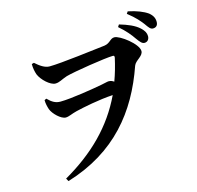

<svg xmlns="http://www.w3.org/2000/svg" viewBox="-124 -957 1177 1147"><g transform="rotate(-15 465.0 -383.0)"><path d="M813 -619C832 -619 843 -634 843 -653C843 -672 834 -688 815 -706C786 -733 744 -750 693 -765L684 -751C727 -714 752 -682 769 -657C787 -632 798 -619 813 -619ZM884 -689C904 -689 915 -701 915 -722C915 -744 907 -762 884 -781C857 -800 817 -816 764 -827L755 -814C804 -776 825 -749 842 -727C859 -703 868 -689 884 -689ZM243 -310C263 -310 282 -322 315 -330C361 -341 462 -362 548 -367C466 -194 334 -63 150 43L160 61C468 -33 632 -240 723 -502C734 -532 782 -545 782 -577C782 -621 681 -698 646 -698C620 -698 613 -670 577 -665C523 -659 298 -630 229 -630C199 -630 171 -650 143 -675L129 -671C129 -645 134 -623 140 -605C155 -568 204 -522 236 -522C261 -522 276 -535 312 -547C360 -561 565 -593 608 -593C617 -593 619 -591 618 -580C607 -531 594 -485 578 -442C569 -448 559 -453 546 -453C536 -453 522 -448 499 -444C447 -434 302 -410 237 -410C208 -410 187 -421 159 -449L147 -443C147 -422 152 -402 158 -384C169 -354 214 -310 243 -310Z"/></g></svg>

Font: GenRyuMin2 TW B
Style: Regular
Weight: 700
Version: Version 2.100;PS 2.1;hotconv 16.6.51;makeotf.lib2.5.65220 DE